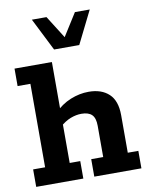

<svg xmlns="http://www.w3.org/2000/svg" viewBox="-89 -867 724 931"><g transform="rotate(-10 273.5 -401.0)"><path d="M13 0V-86H72V-497H9V-583H193V-337L170 -335Q209 -374 253.5 -392Q298 -410 343 -410Q406 -410 442.5 -376Q479 -342 479 -271V-86H531V0H299V-86H358V-240Q358 -278 341.5 -294.5Q325 -311 290 -311Q264 -311 236.5 -300.5Q209 -290 181 -265L193 -298V-86H245V0ZM214 -641 133 -802H205L275 -691L345 -802H418L338 -641Z"/></g></svg>

Font: Rokkitt
Style: Bold
Weight: 700
Designer: Vernon Adams
Foundry: Vernon Adams
Version: Version 3.103